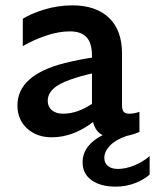

<svg xmlns="http://www.w3.org/2000/svg" viewBox="-20 -502 578 716"><path d="M45 -109Q45 -222 222 -267Q280 -281 323 -287V-294Q323 -341 303 -363Q283 -385 240 -385Q199 -385 151.5 -369Q104 -353 65 -330V-432Q97 -452 147 -467Q197 -482 250 -482Q338 -482 386.5 -435.5Q435 -389 435 -303V-109Q435 -93 441 -85.5Q447 -78 461 -78Q481 -78 500 -85V-10Q480 -1 452 5Q411 19 390 41Q369 63 369 87Q369 106 382.5 117Q396 128 420 128Q448 128 480.5 115Q513 102 538 80V149Q517 168 483.5 181Q450 194 412 194Q355 194 321.5 170Q288 146 288 103Q288 70 308.5 44Q329 18 363 2Q336 -11 327 -47Q294 -21 254.5 -5.5Q215 10 173 10Q117 10 81 -23Q45 -56 45 -109ZM215 -78Q269 -78 323 -115V-228Q285 -220 242 -205Q199 -190 178.5 -170.5Q158 -151 158 -126Q158 -104 173.5 -91Q189 -78 215 -78Z"/></svg>

Font: Madhuban Medium
Style: Regular
Weight: 500
Designer: jaikishan Patel
Foundry: MagicType
Version: Version 1.000